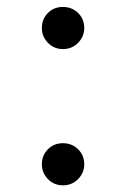

<svg xmlns="http://www.w3.org/2000/svg" viewBox="-20 -524 367 558"><path d="M162.9 14.6Q136.5 14.6 119.1 -3.7Q101.7 -22 101.7 -46.4Q101.7 -72.5 119.1 -90.1Q136.5 -107.8 162.9 -107.8Q189.3 -107.8 207.1 -90.1Q224.9 -72.5 224.9 -46.4Q224.9 -22 207.1 -3.7Q189.3 14.6 162.9 14.6ZM162.9 -381.4Q136.5 -381.4 119.1 -399.7Q101.7 -418.1 101.7 -442.4Q101.7 -468.6 119.1 -486.2Q136.5 -503.8 162.9 -503.8Q189.3 -503.8 207.1 -486.2Q224.9 -468.6 224.9 -442.4Q224.9 -418.1 207.1 -399.7Q189.3 -381.4 162.9 -381.4Z"/></svg>

Font: Noto Serif JP
Style: Regular
Weight: 200
Designer: Ryoko NISHIZUKA 西塚涼子 (kana & ideographs); Frank Grießhammer (Latin, Greek & Cyrillic); Wenlong ZHANG 张文龙 (bopomofo); San
Foundry: Adobe
Version: Version 2.001;hotconv 1.1.0;makeotfexe 2.6.0